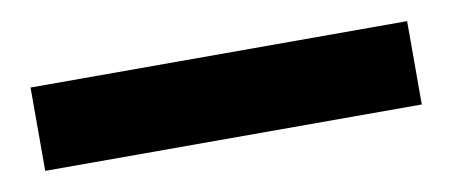

<svg xmlns="http://www.w3.org/2000/svg" viewBox="-28 -66 557 236"><g transform="rotate(-10 250.0 52.0)"><path d="M15 104V0H485V104Z"/></g></svg>

Font: Nunito Sans 6pt ExtraBold
Style: Regular
Weight: 800
Version: Version 3.101;gftools[0.9.27]